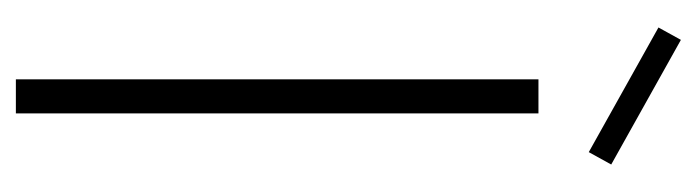

<svg xmlns="http://www.w3.org/2000/svg" viewBox="-346 -554 899 248"><g transform="rotate(90 104.0 -429.5)"><path d="M31 -859 192 -769 176 -740 15 -830ZM176 -740ZM192 -769ZM82 0V-675H126V0Z"/></g></svg>

Font: HiLo-Deco
Style: Deco
Weight: 500
Version: Version 001.000